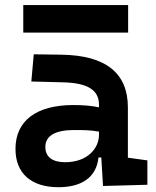

<svg xmlns="http://www.w3.org/2000/svg" viewBox="-20 -740 626 769"><path d="M392.6 4.9 570.3 0V-97.7L492.2 -108.4V-309.6C492.2 -446.3 405.3 -518.6 224.6 -521L115.2 -522.5L105.5 -413.6L234.4 -410.2C328.6 -407.7 376.5 -380.9 376.5 -320.3V-310.1C346.7 -316.4 314.5 -319.3 273.9 -319.3C126 -319.3 42 -256.8 42 -143.6C42 -45.4 105 9.8 214.4 9.8C307.1 9.8 366.2 -29.8 374.5 -109.4H385.7ZM73.2 -609.4H493.2V-719.7H73.2ZM376.5 -212.9V-200.2C376.5 -146.5 331.1 -90.3 240.7 -90.3C189.5 -90.3 161.6 -111.8 161.6 -151.4C161.6 -196.3 201.7 -219.2 276.9 -219.2C311 -219.2 341.3 -219.2 376.5 -212.9Z"/></svg>

Font: Cascadia Mono SemiBold
Style: Regular
Weight: 600
Monospace: yes
Designer: Aaron Bell
Foundry: Saja Typeworks
Version: Version 2404.023